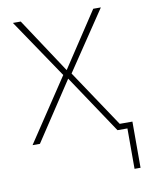

<svg xmlns="http://www.w3.org/2000/svg" viewBox="-81 -586 622 819"><g transform="rotate(-10 230.5 -176.5)"><path d="M435 175V0H392L223 -253L56 0H24L205 -272L32 -528H66L223 -290L380 -528H413L241 -272L406 -25H461V175Z"/></g></svg>

Font: Noto Sans Display Thin
Style: Regular
Weight: 250
Designer: Monotype Design Team
Foundry: Monotype Imaging Inc.
Version: Version 1.900